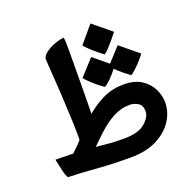

<svg xmlns="http://www.w3.org/2000/svg" viewBox="-107 -670 792 791"><g transform="rotate(-20 289.5 -275.0)"><path d="M336.4 12.2Q276.4 12.2 232.7 9.8Q189 7.3 150.1 4.2Q111.3 1 65.9 0Q58.6 -8.3 52.5 -35.4Q46.4 -62.5 41.5 -85.4Q57.6 -85 71 -85Q84.5 -85 119.1 -84Q145 -107.4 174.3 -140.6Q203.6 -173.8 238.5 -205.8Q273.4 -237.8 316.2 -259.3Q358.9 -280.8 411.6 -280.8Q459 -280.8 488.8 -261.2Q518.6 -241.7 533 -212.4Q547.4 -183.1 547.4 -153.3Q547.4 -110.8 522.7 -73Q498 -35.2 451.2 -11.5Q404.3 12.2 336.4 12.2ZM336.9 -70.3Q399.9 -70.3 429.4 -95.5Q459 -120.6 459 -146Q459 -172.4 441.7 -182.9Q424.3 -193.4 405.8 -193.4Q366.7 -193.4 331.8 -174.1Q296.9 -154.8 267.8 -127.9Q238.8 -101.1 215.8 -78.1Q241.2 -75.7 257.6 -74Q273.9 -72.3 291.5 -71.3Q309.1 -70.3 336.9 -70.3ZM162.6 -97.2Q164.1 -151.4 161.6 -213.9Q159.2 -276.4 155.8 -334.7Q152.3 -393.1 149.2 -435.3Q146 -477.5 146 -490.7Q149.4 -504.9 166.5 -516.8Q183.6 -528.8 205.6 -536.9Q227.5 -544.9 245.6 -546.4Q247.1 -537.6 247.6 -523.7Q248 -509.8 248 -491.2Q248 -460.9 247.8 -416.3Q247.6 -371.6 247.1 -324.2Q246.6 -276.9 246.1 -237.1Q245.6 -197.3 245.1 -177.2ZM380.4 -423.8Q354 -442.9 332.3 -463.1Q310.5 -483.4 307.1 -490.2L369.1 -563.5L448.7 -498Q418 -459.5 401.9 -442.4Q385.7 -425.3 380.4 -423.8ZM335.4 -297.4Q309.1 -315.9 287.4 -336.2Q265.6 -356.4 261.7 -363.8L324.7 -432.6L404.3 -366.7Q376.5 -331.1 358.6 -314.7Q340.8 -298.3 335.4 -297.4ZM454.6 -305.7Q428.2 -324.2 406.2 -344.7Q384.3 -365.2 380.9 -372.1L443.8 -440.9L523.4 -375.5Q502.9 -348.1 481.4 -327.9Q460 -307.6 454.6 -305.7Z"/></g></svg>

Font: Harmattan
Style: Bold
Weight: 700
Designer: George W. Nuss III and SIL International
Foundry: SIL International
Version: Version 4.000